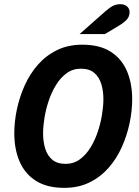

<svg xmlns="http://www.w3.org/2000/svg" viewBox="-20 -896 672 928"><path d="M290.3 12Q207.8 12 154.2 -21.7Q100.7 -55.3 74.9 -115Q49.1 -174.7 49.1 -252.1Q49.1 -307.9 61.7 -367.7Q74.3 -427.4 99.4 -483.3Q124.5 -539.2 163.6 -583.6Q202.7 -628 256 -654Q309.3 -680 377.7 -680Q461.2 -680 514.3 -646.5Q567.3 -612.9 593.1 -553.5Q618.9 -494 618.9 -415.9Q618.9 -360.1 606.3 -300.3Q593.7 -240.6 568.6 -184.7Q543.5 -128.8 504.4 -84.4Q465.3 -40 412 -14Q358.7 12 290.3 12ZM297 -104Q336.1 -104 366 -125.9Q395.9 -147.8 417.6 -183.3Q439.4 -218.8 453.2 -260.9Q467.1 -303 473.4 -344.1Q479.8 -385.2 479.8 -416.5Q479.8 -456.6 469.5 -490.2Q459.2 -523.7 435.4 -543.9Q411.5 -564 371 -564Q331.9 -564 302 -542.1Q272.1 -520.2 250.4 -484.7Q228.6 -449.2 214.8 -407.1Q200.9 -365 194.6 -324.3Q188.2 -283.6 188.2 -251.5Q188.2 -211.6 198.5 -177.9Q208.8 -144.3 232.7 -124.1Q256.7 -104 297 -104ZM364.5 -731.2 488.7 -840.8Q509.7 -859.3 525.7 -867.5Q541.8 -875.7 561.2 -875.7Q582.1 -875.7 594.2 -864.9Q606.3 -854 606.3 -837.8Q606.3 -815.4 591.9 -800.4Q577.4 -785.4 555.1 -772.2L486.7 -731.2Z"/></svg>

Font: Atkinson Hyperlegible Mono ExtraLight
Style: Italic
Weight: 200
Italic angle: -12°
Monospace: yes
Designer: Elliott Scott, Megan Eiswerth, Linus Boman, Theodore Petrosky, Letters from Sweden
Foundry: Applied Design Works, Letters from Sweden
Version: Version 2.001